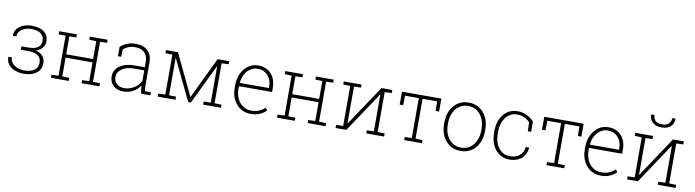

<svg xmlns="http://www.w3.org/2000/svg" viewBox="-32 -1448 7769 2145"><g transform="rotate(10 3853.0 -376.0)"><path d="M241.7 8.3Q188 8.3 142.3 -9.5Q96.7 -27.3 69.3 -62Q42 -96.7 43.5 -146L44.4 -148.9H83Q83 -114.7 103.5 -87.6Q124 -60.5 159.9 -44.9Q195.8 -29.3 241.7 -29.3Q317.4 -29.3 357.7 -59.3Q397.9 -89.4 397.9 -142.1Q397.9 -198.7 359.6 -224.6Q321.3 -250.5 241.7 -250.5H166.5V-289.1H241.7Q319.3 -289.1 354 -315.2Q388.7 -341.3 388.7 -391.1Q388.7 -439.5 352.8 -469.2Q316.9 -499 241.7 -499Q200.2 -499 166.3 -484.9Q132.3 -470.7 111.8 -445.8Q91.3 -420.9 91.3 -388.2H53.2L52.2 -391.1Q50.3 -433.6 75.7 -466.3Q101.1 -499 144.8 -517.6Q188.5 -536.1 241.7 -536.1Q331.5 -536.1 381.6 -498.3Q431.6 -460.4 431.6 -389.6Q431.6 -349.6 406.2 -317.9Q380.9 -286.1 334 -270.5Q440.9 -243.2 440.9 -143.1Q440.9 -95.7 416 -61.8Q391.1 -27.8 346.2 -9.8Q301.3 8.3 241.7 8.3Z M552.2 0V-34.7L631.8 -37.6V-490.7L552.2 -493.7V-528.3H753.9V-493.7L674.3 -490.7V-288.1H980V-490.7L900.4 -493.7V-528.3H980H1022.9H1102.5V-493.7L1022.9 -490.7V-37.6L1102.5 -34.7V0H900.4V-34.7L980 -37.6V-250.5H674.3V-37.6L753.9 -34.7V0Z M1374 10.3Q1301.3 10.3 1259.3 -29.5Q1217.3 -69.3 1217.3 -136.2Q1217.3 -184.1 1245.6 -220.7Q1273.9 -257.3 1326.2 -277.8Q1378.4 -298.3 1449.2 -298.3H1564.5V-362.3Q1564.5 -423.8 1528.3 -462.2Q1492.2 -500.5 1417.5 -500.5Q1377 -500.5 1343.8 -486.3Q1310.5 -472.2 1286.6 -451.2L1284.7 -367.7H1247.1V-473.1Q1280.3 -502.9 1322.3 -520.5Q1364.3 -538.1 1418 -538.1Q1510.7 -538.1 1558.8 -491Q1606.9 -443.8 1606.9 -361.3V-106.4Q1606.9 -88.4 1608.2 -70.8Q1609.4 -53.2 1612.8 -35.6L1681.2 -34.7V0H1575.2Q1569.3 -31.7 1566.9 -49.8Q1564.5 -67.9 1564.5 -91.3Q1535.2 -46.4 1485.6 -18.1Q1436 10.3 1374 10.3ZM1377 -28.3Q1434.6 -28.3 1486.8 -59.6Q1539.1 -90.8 1564.5 -144V-262.7H1449.2Q1362.3 -262.7 1311 -226.1Q1259.8 -189.5 1259.8 -134.3Q1259.8 -88.4 1292.2 -58.3Q1324.7 -28.3 1377 -28.3Z M1763.7 0V-34.7L1843.3 -37.6V-490.7L1763.7 -493.7V-528.3H1843.3H1899.9L2122.6 -62.5L2125 -60.1L2349.6 -528.3H2401.9H2481.4V-493.7L2401.9 -490.7V-37.6L2481.4 -34.7V0H2279.3V-34.7L2358.9 -37.6V-447.3L2356 -447.8L2140.1 0H2108.9L1888.7 -458.5L1885.7 -458V-37.6L1965.3 -34.7V0Z M2818.8 10.3Q2752.9 10.3 2702.1 -22.5Q2651.4 -55.2 2622.3 -113Q2593.3 -170.9 2593.3 -246.6V-275.4Q2593.3 -351.1 2621.8 -410.4Q2650.4 -469.7 2699.7 -503.9Q2749 -538.1 2810.5 -538.1Q2872.6 -538.1 2918.2 -510.7Q2963.9 -483.4 2988.3 -434.1Q3012.7 -384.8 3012.7 -317.4V-272.5H2636.7L2636.2 -243.2Q2636.7 -181.2 2659.7 -132.3Q2682.6 -83.5 2723.6 -55.4Q2764.6 -27.3 2818.8 -27.3Q2868.7 -27.3 2907 -43.9Q2945.3 -60.5 2975.1 -88.9L2994.6 -58.6Q2962.9 -28.3 2920.2 -9Q2877.4 10.3 2818.8 10.3ZM2641.6 -310.1H2970.2V-325.7Q2970.2 -375.5 2950.9 -415Q2931.6 -454.6 2895.8 -477.5Q2859.9 -500.5 2810.5 -500.5Q2764.6 -500.5 2727.8 -475.8Q2690.9 -451.2 2667.7 -408.7Q2644.5 -366.2 2640.1 -313Z M3116.7 0V-34.7L3196.3 -37.6V-490.7L3116.7 -493.7V-528.3H3318.4V-493.7L3238.8 -490.7V-288.1H3544.4V-490.7L3464.8 -493.7V-528.3H3544.4H3587.4H3667V-493.7L3587.4 -490.7V-37.6L3667 -34.7V0H3464.8V-34.7L3544.4 -37.6V-250.5H3238.8V-37.6L3318.4 -34.7V0Z M3781.2 0V-34.7L3860.8 -37.6V-490.7L3781.2 -493.7V-528.3H3903.3H3982.9V-493.7L3903.3 -490.7V-75.2L3906.2 -74.2L4209 -528.3H4252H4331.5V-493.7L4252 -490.7V-37.6L4331.5 -34.7V0H4129.4V-34.7L4209 -37.6V-453.1L4206.1 -454.1L3903.3 0Z M4559.6 0V-34.7L4639.2 -37.6V-490.2H4482.4L4481 -381.8H4441.4V-528.3H4888.2V-381.8H4848.6L4847.2 -490.2H4681.6V-37.6L4761.2 -34.7V0Z M5199.7 10.3Q5129.9 10.3 5077.6 -23.7Q5025.4 -57.6 4996.1 -117.4Q4966.8 -177.2 4966.8 -254.9V-272.9Q4966.8 -351.1 4996.1 -410.6Q5025.4 -470.2 5077.4 -504.2Q5129.4 -538.1 5198.7 -538.1Q5268.6 -538.1 5320.8 -504.2Q5373 -470.2 5402.3 -410.6Q5431.6 -351.1 5431.6 -272.9V-254.9Q5431.6 -177.2 5402.3 -117.2Q5373 -57.1 5321 -23.4Q5269 10.3 5199.7 10.3ZM5199.7 -27.3Q5258.3 -27.3 5300.8 -57.9Q5343.3 -88.4 5366.2 -139.9Q5389.2 -191.4 5389.2 -254.9V-272.9Q5389.2 -335.9 5366 -387.5Q5342.8 -439 5300 -469.7Q5257.3 -500.5 5198.7 -500.5Q5140.6 -500.5 5097.9 -469.7Q5055.2 -439 5032.2 -387.5Q5009.3 -335.9 5009.3 -272.9V-254.9Q5009.3 -190.9 5032.2 -139.4Q5055.2 -87.9 5097.9 -57.6Q5140.6 -27.3 5199.7 -27.3Z M5752.4 10.3Q5689.5 10.3 5639.9 -22.9Q5590.3 -56.2 5562.3 -115.5Q5534.2 -174.8 5534.2 -253.9V-274.4Q5534.2 -352.5 5561.5 -411.9Q5588.9 -471.2 5637.9 -504.6Q5687 -538.1 5752 -538.1Q5812.5 -538.1 5860.1 -513.9Q5907.7 -489.7 5939.9 -453.6L5940.4 -336.9H5902.8L5898.9 -438Q5871.1 -467.3 5835 -483.9Q5798.8 -500.5 5752.9 -500.5Q5700.2 -500.5 5660.4 -471.2Q5620.6 -441.9 5598.6 -391.1Q5576.7 -340.3 5576.7 -274.4V-253.9Q5576.7 -186.5 5598.6 -135.5Q5620.6 -84.5 5660.4 -55.9Q5700.2 -27.3 5753.4 -27.3Q5816.9 -27.3 5859.9 -60.3Q5902.8 -93.3 5911.6 -159.7H5948.7L5949.7 -156.7Q5944.3 -104.5 5918.9 -66.9Q5893.6 -29.3 5851.3 -9.5Q5809.1 10.3 5752.4 10.3Z M6173.8 0V-34.7L6253.4 -37.6V-490.2H6096.7L6095.2 -381.8H6055.7V-528.3H6502.4V-381.8H6462.9L6461.4 -490.2H6295.9V-37.6L6375.5 -34.7V0Z M6790.5 10.3Q6724.6 10.3 6673.8 -22.5Q6623 -55.2 6594 -113Q6564.9 -170.9 6564.9 -246.6V-275.4Q6564.9 -351.1 6593.5 -410.4Q6622.1 -469.7 6671.4 -503.9Q6720.7 -538.1 6782.2 -538.1Q6844.2 -538.1 6889.9 -510.7Q6935.5 -483.4 6960 -434.1Q6984.4 -384.8 6984.4 -317.4V-272.5H6608.4L6607.9 -243.2Q6608.4 -181.2 6631.3 -132.3Q6654.3 -83.5 6695.3 -55.4Q6736.3 -27.3 6790.5 -27.3Q6840.3 -27.3 6878.7 -43.9Q6917 -60.5 6946.8 -88.9L6966.3 -58.6Q6934.6 -28.3 6891.8 -9Q6849.1 10.3 6790.5 10.3ZM6613.3 -310.1H6941.9V-325.7Q6941.9 -375.5 6922.6 -415Q6903.3 -454.6 6867.4 -477.5Q6831.5 -500.5 6782.2 -500.5Q6736.3 -500.5 6699.5 -475.8Q6662.6 -451.2 6639.4 -408.7Q6616.2 -366.2 6611.8 -313Z M7088.4 0V-34.7L7168 -37.6V-490.7L7088.4 -493.7V-528.3H7210.4H7290V-493.7L7210.4 -490.7V-75.2L7213.4 -74.2L7516.1 -528.3H7559.1H7638.7V-493.7L7559.1 -490.7V-37.6L7638.7 -34.7V0H7436.5V-34.7L7516.1 -37.6V-453.1L7513.2 -454.1L7210.4 0ZM7365.7 -638.2Q7301.3 -638.2 7264.2 -671.9Q7227.1 -705.6 7227.5 -758.8L7228.5 -761.7H7265.1Q7265.1 -722.2 7289.3 -697.5Q7313.5 -672.9 7365.7 -672.9Q7416 -672.9 7441.2 -697.8Q7466.3 -722.7 7466.3 -761.7H7502.9L7503.9 -758.8Q7503.9 -705.6 7467 -671.9Q7430.2 -638.2 7365.7 -638.2Z"/></g></svg>

Font: Roboto Slab ExtraLight
Style: Regular
Weight: 250
Designer: Google
Version: Version 2.000; ttfautohint (v1.8.1.43-b0c9)